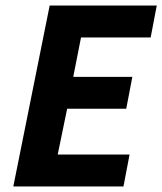

<svg xmlns="http://www.w3.org/2000/svg" viewBox="-20 -672 585 692"><path d="M159 -652H545L523 -537H272L244 -395H457L435 -280H222L188 -115H447L425 0H28Z"/></svg>

Font: mr_Source Sans Pro
Style: Bold Italic
Weight: 700
Italic angle: -11°
Designer: Paul D. Hunt
Foundry: Adobe Systems Incorporated
Version: Version 1.036;July 10, 2024;FontCreator 11.5.0.2430 64-bit